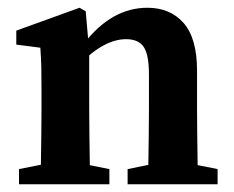

<svg xmlns="http://www.w3.org/2000/svg" viewBox="-20 -475 603 495"><path d="M361 0Q362 -21 362.5 -55Q363 -89 363.5 -126.5Q364 -164 364 -193V-283Q364 -334 350.5 -354Q337 -374 305 -374Q248 -374 184 -308L177 -360H194Q232 -409 273 -432Q314 -455 360 -455Q419 -455 453.5 -415.5Q488 -376 488 -293V-193Q488 -164 488.5 -126.5Q489 -89 489.5 -55Q490 -21 491 0ZM29 0V-39L119 -57H173L262 -39V0ZM84 0Q85 -21 85.5 -55.5Q86 -90 86.5 -127.5Q87 -165 87 -193V-243Q87 -281 86.5 -302.5Q86 -324 84 -352L22 -360V-396L185 -455L201 -446L210 -342V-193Q210 -165 210.5 -127.5Q211 -90 211.5 -55.5Q212 -21 213 0ZM309 0V-39L397 -57H451L541 -39V0Z"/></svg>

Font: Lisu Bosa Black
Style: Regular
Weight: 900
Designer: David Morse, Annie Olsen, Victor Gaultney, Frank Grießhammer (Latin)
Foundry: SIL International
Version: Version 2.000